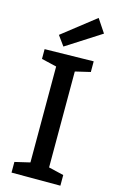

<svg xmlns="http://www.w3.org/2000/svg" viewBox="-139 -990 634 1044"><g transform="rotate(15 177.5 -467.5)"><path d="M315 -60V0H40V-60L125 -80V-620L40 -640V-695L315 -700V-640L230 -620V-80ZM330 -860 135 -735 95 -790 280 -935Z"/></g></svg>

Font: Bitter
Style: Regular
Weight: 400
Designer: Sol Matas
Foundry: Sol Matas
Version: Version 1.001